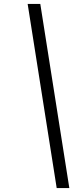

<svg xmlns="http://www.w3.org/2000/svg" viewBox="-20 -752 412 972"><path d="M331 200H267L120 -732H184Z"/></svg>

Font: Economica
Style: Italic
Weight: 400
Designer: Vicente Lamonaca
Foundry: Vicente Lamonaca
Version: Version 1.100